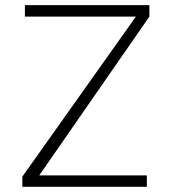

<svg xmlns="http://www.w3.org/2000/svg" viewBox="-20 -718 660 738"><path d="M554.2 -698.2V-654.3L130.9 -43.9H544.4V0H65.9V-39.1L502.4 -654.3H75.7V-698.2Z"/></svg>

Font: Sansation Light
Style: Light
Weight: 300
Designer: Bernd Montag
Version: Version 1.301